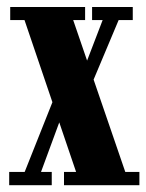

<svg xmlns="http://www.w3.org/2000/svg" viewBox="-20 -544 430 564"><path d="M7 0V-39H52.5L144 -269L199 -270L281.5 -485H250.5V-523.5H370V-485H328.5L233 -258L181 -257.5L100.5 -39H132V0ZM168 0V-39H203.5L52 -485H10V-523.5H185.5H230V-485H195L348 -39H389.5V0H212Z"/></svg>

Font: Imbue Thin 10pt ExtraBold
Style: Regular
Weight: 800
Version: Version 1.102